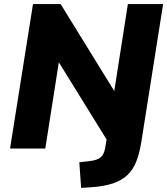

<svg xmlns="http://www.w3.org/2000/svg" viewBox="-20 -725 816 937"><path d="M376 192 367 67 418 61Q455 57 471.5 42.5Q488 28 493 -2L504 -67L527 -1L248 -452H272L201 0H29L141 -705H276L556 -251H533L604 -705H776L669 -28Q660 25 645 63.5Q630 102 602.5 128.5Q575 155 531 170Q487 185 422 189Z"/></svg>

Font: Nunito Sans 11pt Black
Style: Italic
Weight: 900
Italic angle: -9°
Version: Version 3.101;gftools[0.9.27]